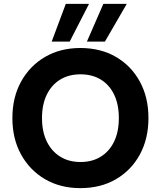

<svg xmlns="http://www.w3.org/2000/svg" viewBox="-20 -960 831 992"><path d="M395 12Q292 12 213 -34Q134 -80 89 -161.5Q44 -243 44 -350Q44 -457 89 -538.5Q134 -620 213 -666Q292 -712 395 -712Q500 -712 579 -666Q658 -620 702.5 -538.5Q747 -457 747 -350Q747 -243 702.5 -161.5Q658 -80 579 -34Q500 12 395 12ZM396 -123Q457 -123 501.5 -151Q546 -179 570 -229.5Q594 -280 594 -350Q594 -420 570 -470.5Q546 -521 501.5 -548.5Q457 -576 396 -576Q335 -576 290.5 -548.5Q246 -521 221.5 -470.5Q197 -420 197 -350Q197 -280 221.5 -229.5Q246 -179 290.5 -151Q335 -123 396 -123ZM429 -745 514 -940H635L522 -745ZM247 -745 320 -940H440L340 -745Z"/></svg>

Font: DM Sans 20pt Black
Style: Regular
Weight: 900
Version: Version 4.004;gftools[0.9.30]